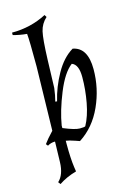

<svg xmlns="http://www.w3.org/2000/svg" viewBox="-136 -770 724 1053"><g transform="rotate(-15 226.5 -244.0)"><path d="M104 -79 112 -442Q112 -590 108 -628Q70 -631 30 -642V-656Q137 -656 227 -703L235 -690Q203 -661 193.5 -619.5Q184 -578 180 -462L175 -303Q170 -262 161 -229L171 -228Q189 -305 230 -378Q271 -451 328 -485Q410 -470 410 -347Q410 -238 365 -138.5Q320 -39 236 15L213 7Q178 -5 161 -7V15Q161 93 168 143L172 170Q115 186 72 215L62 202Q98 169 100 98L103 -18Q79 -18 60 -6L51 -17Q68 -41 104 -79ZM161 -79Q226 -52 253 -52Q280 -52 285 -56Q312 -105 325.5 -177.5Q339 -250 339 -321.5Q339 -393 302 -406Q254 -370 214 -271.5Q174 -173 161 -93Z"/></g></svg>

Font: Almendra
Style: Italic
Weight: 400
Italic angle: -12°
Designer: Ana Sanfelippo
Foundry: Ana Sanfelippo
Version: Version 1.004